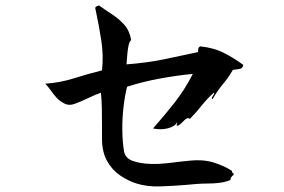

<svg xmlns="http://www.w3.org/2000/svg" viewBox="-20 -733 1040 704"><path d="M872 -495Q871 -483 859 -480.5Q847 -478 834 -477Q818 -449 797 -424Q776 -399 760 -370Q753 -371 760 -380Q762 -383 764 -387Q766 -391 765 -394Q740 -372 719.5 -346Q699 -320 676 -297Q670 -302 663.5 -298Q657 -294 651 -287Q646 -282 641 -277.5Q636 -273 630 -272Q626 -273 628 -276Q631 -281 629 -284Q621 -269 595.5 -262.5Q570 -256 541 -262Q582 -308 620 -356.5Q658 -405 687 -462Q633 -457 569 -445.5Q505 -434 446 -415Q438 -384 433 -341.5Q428 -299 428.5 -255.5Q429 -212 435 -177Q440 -152 468 -142.5Q496 -133 533 -132Q562 -131 592.5 -134.5Q623 -138 647 -141Q656 -142 663 -142.5Q670 -143 676 -144Q724 -149 762 -137.5Q800 -126 830 -107Q830 -99 837 -97Q837 -93 835.5 -91Q834 -89 831 -87Q829 -84 827 -81.5Q825 -79 825 -73Q805 -65 784 -62.5Q763 -60 740 -60Q722 -60 701.5 -58.5Q681 -57 661 -55Q614 -51 567 -49.5Q520 -48 481 -60Q449 -70 420 -90Q391 -110 373 -142Q355 -174 354 -219Q354 -230 354 -242.5Q354 -255 354 -269Q354 -300 353.5 -333Q353 -366 350 -393Q332 -387 302.5 -373Q273 -359 253 -352Q234 -345 218 -352.5Q202 -360 189 -373Q177 -386 166.5 -401Q156 -416 146 -426Q201 -430 251.5 -446Q302 -462 354 -475Q360 -529 351.5 -584Q343 -639 332 -690Q331 -694 330.5 -697.5Q330 -701 329 -704Q331 -709 335 -710Q339 -711 343 -713Q367 -696 391.5 -680Q416 -664 435.5 -642.5Q455 -621 461 -586Q454 -581 450.5 -562Q447 -543 446 -523.5Q445 -504 444 -497Q522 -503 583.5 -516Q645 -529 706 -542Q706 -542 706 -543Q706 -547 707 -553.5Q708 -560 714 -563Q764 -558 802 -538.5Q840 -519 872 -495Z"/></svg>

Font: Yuji Syuku
Style: Regular
Weight: 400
Designer: Kataoka Yuji
Foundry: Kinuta Font Factory
Version: Version 3.002